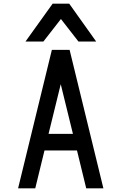

<svg xmlns="http://www.w3.org/2000/svg" viewBox="-20 -1020 658 1040"><path d="M118 -795 265 -1000H355L501 -795H405L310 -917L215 -795ZM78 0 261 -750H357L540 0H447L397 -205H221L171 0ZM243 -295H375L309 -564Z"/></svg>

Font: Hermit
Style: Regular
Weight: 400
Designer: Pablo Caro
Version: Version 2.000;PS 002.000;hotconv 1.0.88;makeotf.lib2.5.64775